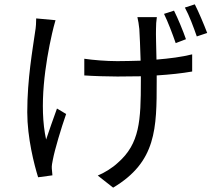

<svg xmlns="http://www.w3.org/2000/svg" viewBox="-20 -797 996 886"><path d="M838.1 -616.1C824.9 -654.1 801.1 -712 783 -747.9L736.9 -733C755 -696 775.9 -641 790.8 -598ZM147 -712C147 -696 146 -670.8 142 -649.9C131 -571 105.8 -433.2 105.8 -279.1C105.8 -161.2 137.8 -36.9 155.9 21L221.9 12.1C220.9 3.2 220.2 -11 219.1 -19.2C218 -31.2 221.2 -47.9 224.1 -61.1C233 -108 262.1 -204.9 285.2 -271L242.9 -296.2C225.9 -250 206 -192.1 192.8 -153.1C158.7 -307.9 189.3 -506 220.2 -642C224.1 -661.2 231.2 -685.7 236.2 -703.8ZM614 -718C617.9 -703.1 620.7 -682.9 622.9 -663C625 -638.1 626.8 -576 628.9 -517C592 -516 555 -514.9 521 -514.9C469.8 -514.9 409.8 -519.9 369 -525.9V-448.9C409.8 -446 476.9 -443.9 522 -443.9C557.2 -443.9 594.1 -445 630 -445V-422.9C630 -240.8 625 -134.2 524.1 -46.2C500 -23.1 460.9 1.1 431.1 13.1L502.1 68.9C702.1 -50.1 703.1 -204.9 703.1 -422.9V-448.9C764.2 -452.8 820.7 -458.8 866.8 -467V-546.2C818.9 -534.1 762.1 -527 702.1 -522C701 -579.2 698.9 -641 699.9 -663C699.9 -682.9 701 -698.9 703.8 -718ZM833.1 -762.1C853 -726.2 873.2 -671.9 888.1 -628.9L936.1 -644.9C921.2 -683.9 897 -741.8 878.9 -777Z"/></svg>

Font: Karasuma Gothic
Style: Regular
Weight: 400
Designer: Rasmus Andersson, Ryoko Nishizuka
Foundry: Genbu
Version: Version 1.00